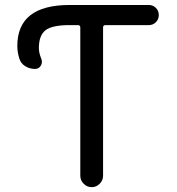

<svg xmlns="http://www.w3.org/2000/svg" viewBox="-20 -775 715 774"><path d="M260.7 -754.9H580.1Q596.7 -754.9 608.4 -743.2Q620.1 -731.4 620.1 -714.4Q620.1 -697.3 608.4 -685.5Q596.7 -673.8 580.1 -673.8H405.3Q395.5 -673.8 395.5 -664.1V-66.4Q395.5 -47.9 381.8 -34.2Q368.2 -20.5 349.6 -20.5Q331.1 -20.5 317.4 -34.2Q303.7 -47.9 303.7 -66.4V-664.1Q303.7 -673.8 293.9 -673.8H260.7Q189.5 -673.8 163.1 -652.8Q136.7 -631.8 136.7 -581.1Q136.7 -561.5 146.5 -538.1Q152.3 -523.4 144.5 -510.3Q136.7 -497.1 121.1 -497.1Q99.6 -497.1 81.5 -508.3Q63.5 -519.5 57.6 -540Q49.8 -565.4 49.8 -589.8Q49.8 -754.9 260.7 -754.9Z"/></svg>

Font: Gen Jyuu GothicX Regular
Style: Regular
Weight: 400
Designer: [Source Han Sans]
Ryoko NISHIZUKA  (kana & ideographs); Paul D. Hunt (Latin, Greek & Cyrillic); Wenlong ZHANG  (bopomofo
Version: Version 1.002.20150607